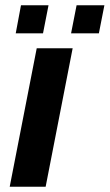

<svg xmlns="http://www.w3.org/2000/svg" viewBox="-20 -712 418 732"><path d="M17 0 120 -528H257L154 0ZM251 -585 272 -692H378L357 -585ZM40 -585 60 -692H165L144 -585Z"/></svg>

Font: Libra Sans Modern
Style: Bold Italic
Weight: 700
Italic angle: -12°
Foundry: Stefan Peev, Context Ltd
Version: Version 1.000